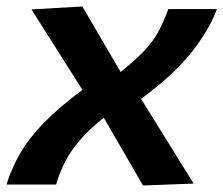

<svg xmlns="http://www.w3.org/2000/svg" viewBox="-29 -569 689 592"><path d="M490 -541H640Q615 -475 561 -407Q507 -339 406 -264L568 -3L412 3L291 -206Q246 -170 218 -137.5Q190 -105 172.5 -71.5Q155 -38 144 0H-9Q7 -51 34 -97.5Q61 -144 107 -191Q153 -238 225 -292L68 -540L225 -549L343 -347Q390 -385 417.5 -414.5Q445 -444 460.5 -473.5Q476 -503 490 -541Z"/></svg>

Font: Georama Extended SemiBold
Style: Italic
Weight: 600
Width: 7
Italic angle: -9°
Designer: Jean-Baptiste Levee
Foundry: Production Type
Version: Version 1.000